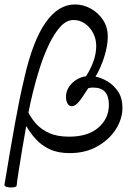

<svg xmlns="http://www.w3.org/2000/svg" viewBox="-21 -678 607 864"><path d="M54 157Q53 163 39 165Q25 167 12 164Q-1 161 -1 154Q25 -4 46.5 -123Q68 -242 88 -325Q126 -493 183.5 -575.5Q241 -658 316 -658Q353 -658 387 -639.5Q421 -621 442.5 -588.5Q464 -556 464 -513Q464 -475 449.5 -426.5Q435 -378 409 -333Q436 -328 464 -311Q492 -294 511 -265Q530 -236 530 -193Q530 -143 500 -96Q470 -49 416.5 -19Q363 11 293 11Q240 11 203.5 -6Q167 -23 141.5 -50.5Q116 -78 97 -111Q88 -61 79 -7Q70 47 63 91.5Q56 136 54 157ZM310 -588Q278 -588 250.5 -557.5Q223 -527 199.5 -478Q176 -429 158 -372.5Q140 -316 127 -262.5Q114 -209 107 -171Q120 -145 142 -120.5Q164 -96 200 -79.5Q236 -63 290 -63Q375 -63 422 -104Q469 -145 469 -207Q469 -244 452 -264Q435 -284 397 -284Q386 -284 376 -281Q349 -238 333 -219Q317 -200 302 -200Q290 -200 283 -212Q276 -224 276 -242Q276 -276 302 -302.5Q328 -329 366 -335Q387 -367 399.5 -402Q412 -437 412 -471Q412 -503 398 -529.5Q384 -556 361 -572Q338 -588 310 -588Z"/></svg>

Font: Junicode SmExp
Style: Italic
Weight: 400
Width: 6
Italic angle: -11°
Designer: Peter S. Baker
Version: Version 2.205; ttfautohint (v1.8.4)